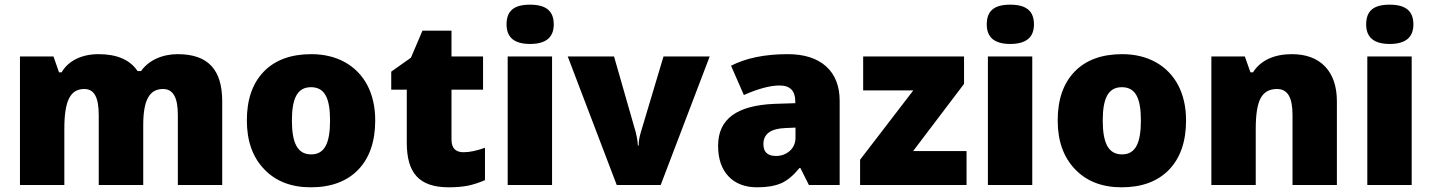

<svg xmlns="http://www.w3.org/2000/svg" viewBox="-20 -796 6161 826"><path d="M936 0V-359.9C936 -496.6 875 -563 744.1 -563C677.2 -563 618.2 -535.6 586.9 -490.2H571.8C539.6 -538.6 483.4 -563 403.8 -563C333 -563 274.4 -535.6 245.1 -484.9H233.9L210 -553.2H65.9V0H256.8V-242.2C256.8 -363.3 282.7 -413.1 342.8 -413.1C386.2 -413.1 404.8 -375.5 404.8 -300.8V0H596.2V-257.8C596.2 -364.7 622.6 -413.1 681.2 -413.1C725.6 -413.1 745.1 -375.5 745.1 -300.8V0Z M1594.2 -277.8C1594.2 -335.4 1583 -385.7 1560.5 -429.2C1515.1 -515.1 1428.7 -563 1319.8 -563C1231.9 -563 1163.6 -538.1 1115.2 -488.3C1066.4 -438 1042 -368.2 1042 -277.8C1042 -189.5 1066.9 -119.6 1116.7 -67.9C1166 -16.1 1232.9 9.8 1316.9 9.8C1404.3 9.8 1472.7 -15.6 1521.5 -66.4C1569.8 -116.7 1594.2 -187.5 1594.2 -277.8ZM1235.8 -277.8C1235.8 -373 1259.3 -420.9 1317.9 -420.9C1377.9 -420.9 1399.9 -372.1 1399.9 -277.8C1399.9 -182.6 1377.9 -131.8 1318.8 -131.8C1258.8 -131.8 1235.8 -182.6 1235.8 -277.8Z M1974.1 -141.1C1939.5 -141.1 1922.4 -159.2 1922.4 -194.8V-410.2H2058.1V-553.2H1922.4V-664.1H1797.4L1748 -547.9L1663.1 -487.8V-410.2H1730V-182.1C1730 -51.8 1782.7 9.8 1911.1 9.8C1942.4 9.8 1969.7 7.3 1993.2 2.9C2016.1 -2 2040.5 -9.8 2066.4 -21V-160.2C2030.8 -147.5 2000 -141.1 1974.1 -141.1Z M2355 -553.2H2164.1V0H2355ZM2159.2 -690.9C2159.2 -634.8 2192.9 -606.9 2260.3 -606.9C2328.1 -606.9 2362.3 -634.8 2362.3 -690.9C2362.3 -747.1 2331.1 -775.9 2260.3 -775.9C2189.5 -775.9 2159.2 -748 2159.2 -690.9Z M2822.3 0 3033.2 -553.2H2834.5L2736.3 -225.1C2730.5 -205.1 2727.5 -187 2727.5 -169.9H2724.1C2724.1 -191.4 2716.3 -220.2 2715.3 -226.1L2621.6 -553.2H2422.4L2633.3 0Z M3592.3 0V-362.8C3592.3 -425.8 3572.8 -475.1 3534.2 -510.3C3495.1 -545.4 3439.9 -563 3369.1 -563C3271 -563 3189.5 -546.4 3125 -513.2L3180.2 -387.2C3242.2 -414.6 3293.5 -428.2 3334 -428.2C3378.9 -428.2 3401.4 -405.3 3401.4 -359.9V-352.1L3309.1 -349.1C3153.3 -341.8 3069.3 -286.6 3069.3 -168.9C3069.3 -112.3 3084.5 -68.4 3114.3 -37.1C3144 -5.9 3185.1 9.8 3237.3 9.8C3279.8 9.8 3314 3.9 3340.8 -7.8C3367.7 -19.5 3393.6 -41.5 3419.4 -73.2H3423.3L3460 0ZM3318.4 -125C3282.2 -125 3264.2 -142.1 3264.2 -175.8C3264.2 -219.7 3295.4 -242.7 3358.4 -245.1L3402.3 -247.1V-204.1C3402.3 -180.7 3394 -161.6 3377.9 -147C3361.3 -132.3 3341.3 -125 3318.4 -125Z M4138.2 -146H3908.2L4127.4 -435.1V-553.2H3693.4V-407.2H3909.2L3680.2 -108.9V0H4138.2Z M4420.9 -553.2H4230V0H4420.9ZM4225.1 -690.9C4225.1 -634.8 4258.8 -606.9 4326.2 -606.9C4394 -606.9 4428.2 -634.8 4428.2 -690.9C4428.2 -747.1 4397 -775.9 4326.2 -775.9C4255.4 -775.9 4225.1 -748 4225.1 -690.9Z M5082.5 -277.8C5082.5 -335.4 5071.3 -385.7 5048.8 -429.2C5003.4 -515.1 4917 -563 4808.1 -563C4720.2 -563 4651.9 -538.1 4603.5 -488.3C4554.7 -438 4530.3 -368.2 4530.3 -277.8C4530.3 -189.5 4555.2 -119.6 4605 -67.9C4654.3 -16.1 4721.2 9.8 4805.2 9.8C4892.6 9.8 4960.9 -15.6 5009.8 -66.4C5058.1 -116.7 5082.5 -187.5 5082.5 -277.8ZM4724.1 -277.8C4724.1 -373 4747.6 -420.9 4806.2 -420.9C4866.2 -420.9 4888.2 -372.1 4888.2 -277.8C4888.2 -182.6 4866.2 -131.8 4807.1 -131.8C4747.1 -131.8 4724.1 -182.6 4724.1 -277.8Z M5731.4 0V-359.9C5731.4 -424.3 5714.4 -474.1 5680.7 -509.8C5646.5 -545.4 5598.6 -563 5537.6 -563C5462.9 -563 5403.3 -537.1 5370.6 -484.9H5359.4L5335.4 -553.2H5191.4V0H5382.3V-242.2C5382.3 -304.7 5389.6 -348.6 5403.8 -374.5C5418 -400.4 5441.4 -413.1 5473.6 -413.1C5520.5 -413.1 5540.5 -375.5 5540.5 -301.8V0Z M6053.2 -553.2H5862.3V0H6053.2ZM5857.4 -690.9C5857.4 -634.8 5891.1 -606.9 5958.5 -606.9C6026.4 -606.9 6060.5 -634.8 6060.5 -690.9C6060.5 -747.1 6029.3 -775.9 5958.5 -775.9C5887.7 -775.9 5857.4 -748 5857.4 -690.9Z"/></svg>

Font: Sahel Black
Style: Bold
Weight: 900
Foundry: Saber Rastikerdar (saber.rastikerdar@gmail.com)
Version: Version 3.4.0